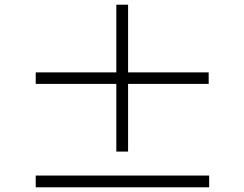

<svg xmlns="http://www.w3.org/2000/svg" viewBox="-20 -820 1040 817"><path d="M868 -512H525V-800H475V-512H132V-463H475V-175H525V-463H868ZM132 -73V-23H870V-73Z"/></svg>

Font: Noto Sans Japanese Light
Style: Regular
Weight: 300
Designer: Ryoko NISHIZUKA (kana & ideographs); Paul D. Hunt (Latin, Greek & Cyrillic); Wenlong ZHANG (bopomofo); Sandoll Communica
Foundry: Adobe Systems Incorporated
Version: Version 1.000;PS 1;hotconv 1.0.78;makeotf.lib2.5.61930